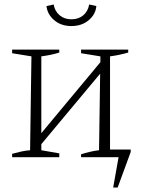

<svg xmlns="http://www.w3.org/2000/svg" viewBox="-20 -700 626 855"><path d="M34 0V-15Q53 -20 71.5 -24.5Q90 -29 114 -31L120 -449L34 -463V-479H244V-466Q225 -460 205.5 -456Q186 -452 164 -449V-107L427 -423V-449L341 -463V-479H551V-466Q530 -460 511 -456Q492 -452 470 -449V-34H562V-23L504 135H484L508 0H341V-13Q360 -19 381 -24Q402 -29 421 -31L426 -372L164 -58V-31L244 -17V0ZM298 -584Q252 -584 221.5 -610Q191 -636 187 -673L219 -680Q224 -650 245.5 -632Q267 -614 298 -614Q330 -614 351 -632Q372 -650 377 -680L409 -673Q406 -636 375 -610Q344 -584 298 -584Z"/></svg>

Font: Piazzolla ExtraLight
Style: Regular
Weight: 200
Designer: Juan Pablo del Peral
Foundry: Huerta Tipografica
Version: Version 1.330